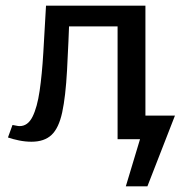

<svg xmlns="http://www.w3.org/2000/svg" viewBox="-20 -490 643 676"><path d="M469 0V-83H596L554 0ZM423 166 498 -83H596L499 166ZM91 9Q69 9 47 4.5Q25 0 8 -6L24 -50Q31 -49 37.5 -47.5Q44 -46 49 -46Q78 -46 94.5 -79Q111 -112 119.5 -170Q128 -228 132.5 -304.5Q137 -381 142 -470H226Q221 -334 216 -242Q211 -150 199 -94.5Q187 -39 161.5 -15Q136 9 91 9ZM394 0V-470H492V0ZM175 -397V-470H437V-397Z"/></svg>

Font: Ysabeau SC SemiBold
Style: Regular
Weight: 600
Designer: Christian Thalmann (Catharsis Fonts)
Version: Version 2.001;gftools[0.9.30]; featfreeze: smcp